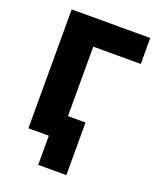

<svg xmlns="http://www.w3.org/2000/svg" viewBox="-159 -801 883 1070"><g transform="rotate(20 283.0 -266.0)"><path d="M199 173V0H95V-139H366V173ZM78 0V-705H544V-551H262V0Z"/></g></svg>

Font: Nunito Sans 7pt SemiCondensed Black
Style: Regular
Weight: 900
Width: 4
Designer: Vernon Adams
Foundry: Vernon Adams
Version: Version 3.101;gftools[0.9.27]